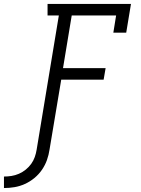

<svg xmlns="http://www.w3.org/2000/svg" viewBox="-94 -755 714 969"><path d="M-74 194V136Q-55 136 -36 133Q-17 130 1.5 122Q20 114 36 101Q52 88 63.5 72Q75 56 81.5 37.5Q88 19 91 0L203 -677H146V-735H567L543 -590H478L492 -677H268L224 -411H439L429 -353H215L156 0Q152 27 143 52.5Q134 78 118 101.5Q102 125 79.5 143.5Q57 162 31.5 173.5Q6 185 -20.5 189.5Q-47 194 -74 194Z"/></svg>

Font: Iosevka Curly Slab LtEx
Style: Italic
Weight: 300
Width: 7
Italic angle: -9°
Monospace: yes
Designer: Belleve Invis
Foundry: Belleve Invis
Version: Version 11.1.0; ttfautohint (v1.8.3)